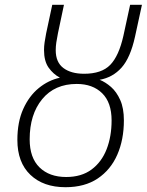

<svg xmlns="http://www.w3.org/2000/svg" viewBox="-20 -780 618 809"><path d="M255.9 8.8Q162.6 8.8 107.9 -43.5Q53.2 -95.7 53.2 -190.4Q53.2 -266.1 77.9 -320.8Q102.5 -375.5 143.1 -408.7Q183.6 -441.9 232.4 -452.6Q204.1 -467.8 184.8 -495.1Q165.5 -522.5 165.5 -569.3Q165.5 -585.4 168 -602.1Q170.4 -618.7 174.3 -638.7L200.2 -759.8H249.5L224.1 -639.6Q219.7 -618.2 217.3 -601.3Q214.8 -584.5 214.8 -568.4Q214.8 -517.6 247.1 -493.4Q279.3 -469.2 334.5 -469.2Q408.2 -469.2 444.6 -506.8Q481 -544.4 500 -629.4L528.3 -759.8H578.1L548.8 -625Q529.3 -536.6 492.2 -495.1Q455.1 -453.6 399.9 -443.8Q424.3 -434.1 447.8 -413.6Q471.2 -393.1 486.6 -358.6Q502 -324.2 502 -272.9Q502 -191.4 474.1 -127.9Q446.3 -64.5 391.6 -27.8Q336.9 8.8 255.9 8.8ZM258.8 -34.2Q323.2 -34.2 365.7 -65.7Q408.2 -97.2 429.2 -151.1Q450.2 -205.1 450.2 -272.5Q450.2 -348.1 410.4 -387.2Q370.6 -426.3 303.2 -426.3Q210.4 -426.3 157.7 -362.1Q105 -297.9 105 -192.9Q105 -115.2 146.5 -74.7Q188 -34.2 258.8 -34.2Z"/></svg>

Font: Open Sans Light
Style: Italic
Weight: 300
Italic angle: -12°
Designer: Monotype Design Team
Foundry: Monotype Imaging Inc.
Version: Version 3.003; ttfautohint (v1.8.4)